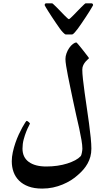

<svg xmlns="http://www.w3.org/2000/svg" viewBox="-20 -965 643 1146"><path d="M525.4 -78.1Q525.4 -51.8 519.3 -29.5Q513.2 -7.3 502.4 11.7Q491.7 30.8 477.3 47.4Q462.9 64 445.3 79.1Q427.2 95.7 404.1 110.4Q380.9 125 353.8 136.2Q326.7 147.5 296.1 154.1Q265.6 160.6 231.9 160.6Q184.1 160.6 150.1 147.9Q116.2 135.3 94 113.3Q71.8 91.3 61 61.8Q50.3 32.2 50.3 -2.4Q50.3 -28.3 56.4 -56.4Q62.5 -84.5 71.8 -111.6Q81.1 -138.7 92 -162.4Q103 -186 113 -204.1Q123 -222.2 130.1 -232.9Q137.2 -243.7 139.2 -243.7Q141.1 -243.7 144.3 -241.7Q147.5 -239.7 150.6 -237.1Q153.8 -234.4 156.2 -231.7Q158.7 -229 158.7 -227.1Q158.7 -225.1 151.6 -212.2Q144.5 -199.2 136.5 -179Q128.4 -158.7 121.3 -132.6Q114.3 -106.4 114.3 -78.1Q114.3 -25.9 151.9 1.5Q189.5 28.8 256.3 28.8Q290.5 28.8 322.5 24.2Q354.5 19.5 381.3 11Q408.2 2.4 428.7 -8.5Q449.2 -19.5 460.9 -32.2Q463.4 -34.7 465.3 -40.3Q467.3 -45.9 468.5 -52.5Q469.7 -59.1 470.7 -65.9Q471.7 -72.8 471.7 -76.7Q471.7 -98.1 466.3 -129.4Q460.9 -160.6 452.9 -198.2Q444.8 -235.8 434.8 -277.8Q424.8 -319.8 416.5 -362.3Q408.2 -402.3 400.1 -440.7Q392.1 -479 385.5 -512.2Q378.9 -545.4 374.8 -571.5Q370.6 -597.7 370.6 -612.8Q370.6 -629.4 377 -647Q383.3 -664.6 393.3 -679Q403.3 -693.4 415 -702.4Q426.8 -711.4 436.5 -711.4Q437 -711.4 442.9 -704.8Q448.7 -698.2 457 -688.2Q465.3 -678.2 474.6 -666.3Q483.9 -654.3 491.9 -644Q500 -633.8 505.6 -626.2Q511.2 -618.7 511.2 -618.2Q511.2 -616.7 505.1 -611.6Q499 -606.4 491.2 -597.7Q483.4 -588.9 477.3 -576.7Q471.2 -564.5 471.2 -549.3Q471.2 -527.8 475.1 -492.2Q479 -456.5 485.1 -412.6Q491.2 -368.7 498.3 -320.6Q505.4 -272.5 511.5 -227.5Q517.6 -182.6 521.5 -143.3Q525.4 -104 525.4 -78.1ZM246.6 -934.1Q246.6 -945.8 257.8 -945.3H291Q293 -945.3 300.5 -938.2Q308.1 -931.2 318.4 -920.9Q328.6 -910.6 340.6 -898.2Q352.5 -885.7 362.8 -875.2Q373 -864.7 380.9 -857.7Q388.7 -850.6 391.1 -850.6Q393.6 -850.6 401.4 -857.7Q409.2 -864.7 419.4 -875.2Q429.7 -885.7 441.7 -898.2Q453.6 -910.6 463.9 -920.9Q474.1 -931.2 481.7 -938.2Q489.3 -945.3 491.2 -945.3H524.4Q535.2 -945.3 535.6 -934.1Q535.6 -933.6 529.5 -923.1Q523.4 -912.6 513.9 -897.2Q504.4 -881.8 492.2 -863.5Q480 -845.2 468 -827.4Q456.1 -809.6 445.1 -794.7Q434.1 -779.8 426.8 -772Q421.4 -766.6 417.5 -762.9Q413.6 -759.3 409.2 -759.3H373Q369.1 -759.3 365 -763.2Q360.8 -767.1 355.5 -772Q347.7 -779.8 336.9 -794.7Q326.2 -809.6 314.2 -827.4Q302.2 -845.2 290 -863.5Q277.8 -881.8 268.3 -897.2Q258.8 -912.6 252.7 -922.6Q246.6 -932.6 246.6 -934.1Z"/></svg>

Font: Accordance
Style: Bold-Italic
Weight: 700
Italic angle: -11°
Version: Version 1.2 (build January 31, 2020) Miklal Software Solutio